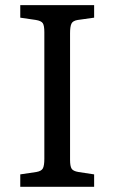

<svg xmlns="http://www.w3.org/2000/svg" viewBox="-20 -720 441 740"><path d="M58.1 0V-47.9L120.1 -57.1Q140.1 -60.5 145.5 -71.5Q150.9 -82.5 150.9 -107.9V-596.2Q150.9 -621.1 145 -630.4Q139.2 -639.6 118.2 -643.1L58.1 -651.9V-700.2H342.8V-651.9L279.8 -643.1Q260.7 -640.1 255.4 -628.9Q250 -617.7 250 -591.8V-104Q250 -79.6 255.9 -70.1Q261.7 -60.5 282.2 -57.1L342.8 -47.9V0Z"/></svg>

Font: Literata Book
Style: Regular
Weight: 400
Designer: Latin by Veronika Burian and Jose Scaglione. Greek by Irene Vlachou. Cyrillic by Vera Evstafieva
Foundry: TypeTogether
Version: Version 2.003;PS 002.003;hotconv 1.0.88;makeotf.lib2.5.64775